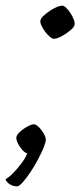

<svg xmlns="http://www.w3.org/2000/svg" viewBox="-52 -548 288 683"><path d="M8 115Q-1 115 -10.5 111Q-20 107 -26 100.5Q-32 94 -32 89Q-20 83 -4.5 67Q11 51 25 32Q39 13 45 -2Q36 -5 27 -15Q18 -25 12 -37Q6 -49 6 -58Q6 -65 13 -73Q20 -81 30.5 -88.5Q41 -96 51.5 -101Q62 -106 68 -106Q76 -106 86 -96Q96 -86 103.5 -73Q111 -60 111 -51Q111 -42 103 -22.5Q95 -3 82.5 20.5Q70 44 55.5 65.5Q41 87 28.5 101Q16 115 8 115ZM140 -410Q134 -410 125 -417.5Q116 -425 108 -436Q100 -447 95 -458Q90 -469 92 -476Q94 -484 103.5 -492.5Q113 -501 125.5 -509.5Q138 -518 150 -523Q162 -528 169 -528Q175 -528 183 -520.5Q191 -513 198.5 -501.5Q206 -490 210.5 -478.5Q215 -467 213 -459Q212 -453 203.5 -445Q195 -437 183.5 -429Q172 -421 160 -415.5Q148 -410 140 -410Z"/></svg>

Font: Texturina Medium 12pt Thin
Style: Italic
Weight: 250
Italic angle: -11°
Version: Version 1.002